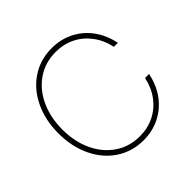

<svg xmlns="http://www.w3.org/2000/svg" viewBox="-143 -649 783 783"><g transform="rotate(-45 248.5 -257.5)"><path d="M32.2 -257.8Q32.2 -334 61 -394.5Q89.8 -455.1 141.4 -489.3Q192.9 -523.4 258.8 -523.4Q310.5 -523.4 353.8 -501.5Q397 -479.5 425.8 -439.7Q454.6 -399.9 464.8 -347.7H441.9Q432.1 -394 406.2 -428.7Q380.4 -463.4 342.5 -482.2Q304.7 -501 258.8 -501Q199.7 -501 153.3 -470Q106.9 -439 80.8 -383.5Q54.7 -328.1 54.7 -257.8Q54.7 -187.5 80.8 -132.1Q106.9 -76.7 153.3 -45.7Q199.7 -14.6 258.8 -14.6Q304.7 -14.6 342.5 -33.4Q380.4 -52.2 406.2 -86.9Q432.1 -121.6 441.9 -168H464.8Q454.6 -115.7 425.8 -75.9Q397 -36.1 353.8 -14.2Q310.5 7.8 258.8 7.8Q192.9 7.8 141.4 -26.4Q89.8 -60.5 61 -121.1Q32.2 -181.6 32.2 -257.8Z"/></g></svg>

Font: Intratopia Thin
Style: Regular
Weight: 100
Designer: Rasmus Andersson
Foundry: rsms
Version: Version 3.000;Glyphs 3.2.3 (3260)